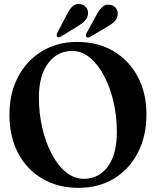

<svg xmlns="http://www.w3.org/2000/svg" viewBox="-20 -917 772 948"><path d="M360.5 -710Q463.5 -710 540.5 -664.2Q617.5 -618.5 660.2 -538.2Q703 -458 703 -353.5Q703 -244.5 660.5 -162.8Q618 -81 542.8 -35.2Q467.5 10.5 368.5 10.5Q266 10.5 189 -34.8Q112 -80 69.2 -161.5Q26.5 -243 26.5 -350.5Q26.5 -456.5 69.2 -537.5Q112 -618.5 187.5 -664.2Q263 -710 360.5 -710ZM557 -266.5Q557 -342.5 540.5 -413.8Q524 -485 494.2 -541.8Q464.5 -598.5 424.2 -632Q384 -665.5 336 -665.5Q263 -665.5 217.5 -604.5Q172 -543.5 172 -435Q172 -358.5 188.5 -286.8Q205 -215 234.8 -158Q264.5 -101 305 -67.5Q345.5 -34 393.5 -34Q467.5 -34 512.2 -94.2Q557 -154.5 557 -266.5ZM309 -842.5Q321.5 -869.5 337 -884.5Q352.5 -899.5 374 -897Q393.5 -895 405 -880.8Q416.5 -866.5 414.5 -848Q412.5 -828.5 399 -814.2Q385.5 -800 364 -787.5L281 -736.5Q269.5 -729 262 -736Q257 -742 263 -755.5ZM455.5 -841.5Q469 -868 485 -882.5Q501 -897 522 -893.5Q541.5 -891 552.5 -876.5Q563.5 -862 561 -844Q558.5 -824 544.5 -810.2Q530.5 -796.5 509 -784.5L425 -735Q413 -728 406.5 -735.5Q401.5 -741.5 408 -755Z"/></svg>

Font: Fraunces 144pt Soft SemiBold
Style: Regular
Weight: 600
Version: Version 1.000;[b76b70a41]